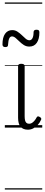

<svg xmlns="http://www.w3.org/2000/svg" viewBox="-39 -1030 361 1550"><path d="M186 17Q167 17 152 11Q137 5 127 -6.5Q117 -18 112 -36.5Q107 -55 107 -79V-496Q107 -506 113 -510.5Q119 -515 132 -515Q146 -515 153 -510.5Q160 -506 160 -496V-92Q160 -73 163 -59.5Q166 -46 174 -38.5Q182 -31 196 -31Q207 -31 217 -36.5Q227 -42 237.5 -53.5Q248 -65 258 -84Q262 -91 269 -90.5Q276 -90 283 -85Q291 -81 293.5 -74.5Q296 -68 292 -62Q281 -37 264 -19.5Q247 -2 227.5 7.5Q208 17 186 17ZM198 -654Q173 -654 153.5 -666.5Q134 -679 118 -695Q102 -711 87 -723.5Q72 -736 58 -736Q43 -736 35.5 -719.5Q28 -703 26 -669Q26 -659 21 -654.5Q16 -650 4 -650Q-19 -650 -19 -671Q-19 -728 2 -757.5Q23 -787 60 -787Q83 -787 102 -774.5Q121 -762 137.5 -746Q154 -730 168.5 -717.5Q183 -705 199 -705Q214 -705 223 -721.5Q232 -738 232 -771Q233 -790 255 -790Q269 -790 274 -785Q279 -780 279 -768Q279 -715 258 -684.5Q237 -654 198 -654ZM0 490H302V500H0ZM0 -20H302V0H0ZM0 -505H302V-500H0ZM0 -1010H302V-1000H0Z"/></svg>

Font: Playwrite PE Guides
Style: Regular
Weight: 400
Designer: Veronika Burian, José Scaglione
Foundry: TypeTogether
Version: Version 1.003